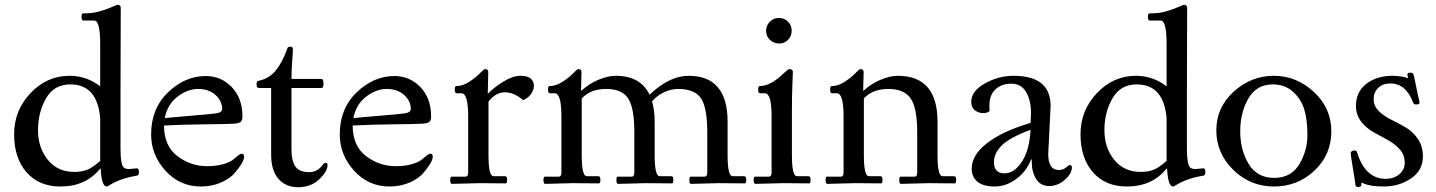

<svg xmlns="http://www.w3.org/2000/svg" viewBox="-20 -767 6004 803"><path d="M485 -735 484 -376V-146Q484 -78 498 -66Q506 -60 519 -60L553 -63Q561 -63 561 -48.5Q561 -34 555 -33Q488 -22 444 4Q430 13 426 13Q405 13 401 -62H399Q339 13 233 13Q143 13 91 -46.5Q39 -106 39 -205.5Q39 -305 107.5 -377.5Q176 -450 271 -450Q342 -450 399 -406V-584Q399 -681 374 -681H329Q321 -681 321 -696Q321 -711 327 -711Q368 -711 393 -718.5Q418 -726 428 -729.5Q438 -733 452.5 -739.5Q467 -746 470 -747Q485 -747 485 -735ZM274 -414Q206 -414 172.5 -355.5Q139 -297 139 -223Q139 -149 180 -98.5Q221 -48 291 -48Q339 -48 368 -70Q383 -80 390 -86.5Q397 -93 399 -94V-273Q387 -414 274 -414Z M846 -72Q884 -72 912 -80Q940 -88 953 -98L975 -116Q985 -124 990 -124Q1001 -124 1001 -112Q1001 -90 962 -44Q943 -21 905 -4Q867 13 820 13Q732 13 672 -53Q612 -119 612 -205Q612 -313 683 -381Q754 -449 840 -449Q905 -449 949.5 -402.5Q994 -356 994 -280Q994 -264 987 -257.5Q980 -251 955 -249.5Q930 -248 833 -247Q736 -246 666 -242Q666 -157 721.5 -114.5Q777 -72 846 -72ZM669 -273Q695 -276 774 -282.5Q853 -289 881 -292.5Q909 -296 909 -311Q909 -345 881 -370Q853 -395 808.5 -395Q764 -395 722 -362.5Q680 -330 669 -273Z M1114 -120V-399H1063Q1053 -399 1053 -413.5Q1053 -428 1061 -429Q1106 -438 1134 -473Q1162 -508 1182 -565Q1184 -572 1194.5 -572Q1205 -572 1205 -560.5Q1205 -549 1202 -510.5Q1199 -472 1199 -437H1323Q1333 -437 1333 -418Q1333 -399 1325 -399H1199V-142Q1199 -93 1216 -70Q1233 -47 1273 -47Q1307 -47 1328 -76Q1336 -86 1340 -86Q1350 -86 1350 -77Q1350 -50 1315 -17Q1280 16 1227.5 16Q1175 16 1144.5 -19Q1114 -54 1114 -120Z M1635 -72Q1673 -72 1701 -80Q1729 -88 1742 -98L1764 -116Q1774 -124 1779 -124Q1790 -124 1790 -112Q1790 -90 1751 -44Q1732 -21 1694 -4Q1656 13 1609 13Q1521 13 1461 -53Q1401 -119 1401 -205Q1401 -313 1472 -381Q1543 -449 1629 -449Q1694 -449 1738.5 -402.5Q1783 -356 1783 -280Q1783 -264 1776 -257.5Q1769 -251 1744 -249.5Q1719 -248 1622 -247Q1525 -246 1455 -242Q1455 -157 1510.5 -114.5Q1566 -72 1635 -72ZM1458 -273Q1484 -276 1563 -282.5Q1642 -289 1670 -292.5Q1698 -296 1698 -311Q1698 -345 1670 -370Q1642 -395 1597.5 -395Q1553 -395 1511 -362.5Q1469 -330 1458 -273Z M2022 -466 2020 -376H2022Q2045 -401 2085 -425.5Q2125 -450 2156 -450Q2187 -450 2200 -438Q2213 -426 2213 -408.5Q2213 -391 2201 -374Q2189 -357 2168 -348Q2130 -381 2091.5 -381Q2053 -381 2023 -342V-118Q2023 -30 2044 -30H2093Q2101 -30 2101 -15Q2101 0 2095 0L1986 -1L1870 2Q1863 2 1863 -13Q1863 -28 1868 -28H1926Q1938 -28 1938 -45V-280Q1938 -377 1910 -377H1890Q1882 -377 1882 -392Q1882 -407 1888 -407Q1915 -407 1942 -424.5Q1969 -442 1986.5 -460Q2004 -478 2008 -478Q2022 -478 2022 -466Z M2412 -466 2410 -388H2412Q2442 -416 2482 -433Q2522 -450 2555 -450Q2658 -450 2696 -372H2698Q2780 -450 2860 -450Q3023 -450 3023 -258V-118Q3023 -30 3044 -30H3093Q3101 -30 3101 -15Q3101 0 3095 0Q3095 0 2986 -1L2870 2Q2863 2 2863 -13Q2863 -28 2868 -28H2926Q2938 -28 2938 -45V-214Q2938 -316 2912 -355.5Q2886 -395 2815 -395Q2786 -395 2756 -380.5Q2726 -366 2707 -343Q2718 -305 2718 -258V-118Q2718 -30 2739 -30H2788Q2796 -30 2796 -15Q2796 0 2790 0L2681 -1L2565 2Q2558 2 2558 -13Q2558 -28 2563 -28H2621Q2633 -28 2633 -45V-214Q2633 -316 2607 -355.5Q2581 -395 2515 -395Q2449 -395 2413 -355V-118Q2413 -30 2434 -30H2483Q2491 -30 2491 -15Q2491 0 2485 0L2376 -1L2260 2Q2253 2 2253 -13Q2253 -28 2258 -28H2316Q2328 -28 2328 -45V-280Q2328 -377 2300 -377H2280Q2272 -377 2272 -392Q2272 -407 2278 -407Q2305 -407 2332 -424.5Q2359 -442 2376.5 -460Q2394 -478 2398 -478Q2412 -478 2412 -466Z M3255 -1 3139 2Q3132 2 3132 -13Q3132 -28 3137 -28H3195Q3207 -28 3207 -45V-280Q3207 -377 3179 -377H3159Q3151 -377 3151 -392Q3151 -407 3157 -407Q3203 -407 3257 -460Q3276 -478 3281 -478Q3296 -478 3296 -466Q3296 -458 3294 -412.5Q3292 -367 3292 -297V-118Q3292 -30 3313 -30H3362Q3370 -30 3370 -15Q3370 0 3364 0ZM3291 -638.5Q3291 -616 3276 -600.5Q3261 -585 3239 -585Q3217 -585 3200.5 -600Q3184 -615 3184 -637.5Q3184 -660 3199.5 -676Q3215 -692 3237.5 -692Q3260 -692 3275.5 -676.5Q3291 -661 3291 -638.5Z M3592 -466 3590 -388H3592Q3622 -416 3662 -433Q3702 -450 3735 -450Q3901 -450 3901 -258V-118Q3901 -30 3922 -30H3971Q3979 -30 3979 -15Q3979 0 3973 0Q3973 0 3864 -1L3748 2Q3741 2 3741 -13Q3741 -28 3746 -28H3804Q3816 -28 3816 -45V-214Q3816 -316 3788.5 -355.5Q3761 -395 3695 -395Q3629 -395 3593 -355V-118Q3593 -30 3614 -30H3663Q3671 -30 3671 -15Q3671 0 3665 0L3556 -1L3440 2Q3433 2 3433 -13Q3433 -28 3438 -28H3496Q3508 -28 3508 -45V-280Q3508 -377 3480 -377H3460Q3452 -377 3452 -392Q3452 -407 3458 -407Q3485 -407 3512 -424.5Q3539 -442 3556.5 -460Q3574 -478 3578 -478Q3592 -478 3592 -466Z M4374 -324Q4374 -324 4364 -123Q4364 -56 4408 -56Q4426 -56 4438.5 -66.5Q4451 -77 4453 -77Q4463 -77 4463 -67Q4463 -41 4433.5 -15Q4404 11 4368 11Q4332 11 4313.5 -18.5Q4295 -48 4295 -91Q4295 -95 4295 -100H4292Q4274 -51 4231 -19Q4188 13 4140.5 13Q4093 13 4068.5 -6.5Q4044 -26 4044 -62Q4044 -119 4109 -169Q4174 -219 4290 -253Q4292 -287 4292 -293Q4292 -347 4271.5 -382Q4251 -417 4210 -417Q4169 -417 4143.5 -393.5Q4118 -370 4118 -326Q4118 -312 4119 -304Q4112 -294 4092 -294Q4072 -294 4057 -306Q4042 -318 4042 -341Q4042 -386 4099 -418Q4156 -450 4219 -450Q4374 -450 4374 -324ZM4181 -42Q4222 -42 4254 -91Q4286 -140 4290 -224Q4205 -193 4171 -160Q4137 -127 4137 -89Q4137 -42 4181 -42Z M4945 -735 4944 -376V-146Q4944 -78 4958 -66Q4966 -60 4979 -60L5013 -63Q5021 -63 5021 -48.5Q5021 -34 5015 -33Q4948 -22 4904 4Q4890 13 4886 13Q4865 13 4861 -62H4859Q4799 13 4693 13Q4603 13 4551 -46.5Q4499 -106 4499 -205.5Q4499 -305 4567.5 -377.5Q4636 -450 4731 -450Q4802 -450 4859 -406V-584Q4859 -681 4834 -681H4789Q4781 -681 4781 -696Q4781 -711 4787 -711Q4828 -711 4853 -718.5Q4878 -726 4888 -729.5Q4898 -733 4912.5 -739.5Q4927 -746 4930 -747Q4945 -747 4945 -735ZM4734 -414Q4666 -414 4632.5 -355.5Q4599 -297 4599 -223Q4599 -149 4640 -98.5Q4681 -48 4751 -48Q4799 -48 4828 -70Q4843 -80 4850 -86.5Q4857 -93 4859 -94V-273Q4847 -414 4734 -414Z M5067 -222Q5067 -318 5140 -384Q5213 -450 5307.5 -450Q5402 -450 5475 -382.5Q5548 -315 5548 -217.5Q5548 -120 5477.5 -53.5Q5407 13 5308 13Q5209 13 5138 -56.5Q5067 -126 5067 -222ZM5303 -414Q5235 -414 5201 -355Q5167 -296 5167 -217.5Q5167 -139 5202.5 -81Q5238 -23 5309 -23Q5380 -23 5414 -80Q5448 -137 5448 -201.5Q5448 -266 5435 -309Q5422 -352 5388 -383Q5354 -414 5303 -414Z M5674 -4Q5674 8 5672 11Q5670 15 5660 15Q5650 15 5649 7Q5646 -17 5637.5 -68Q5629 -119 5629 -125.5Q5629 -132 5634.5 -135Q5640 -138 5647 -137.5Q5654 -137 5655 -132Q5689 -19 5775 -19Q5808 -19 5831.5 -37.5Q5855 -56 5855 -87.5Q5855 -119 5834 -142.5Q5813 -166 5783 -182Q5753 -198 5723 -215Q5693 -232 5672 -259.5Q5651 -287 5651 -324Q5651 -383 5694.5 -416.5Q5738 -450 5804 -450Q5839 -450 5869 -440Q5865 -456 5867 -459.5Q5869 -463 5877 -463Q5885 -463 5888 -461Q5891 -459 5894 -447.5Q5897 -436 5900 -418.5Q5903 -401 5909 -374.5Q5915 -348 5916.5 -341.5Q5918 -335 5914 -332.5Q5910 -330 5901.5 -330Q5893 -330 5890 -338Q5860 -418 5795 -418Q5763 -418 5744 -399.5Q5725 -381 5725 -352.5Q5725 -324 5746 -303Q5767 -282 5797.5 -267Q5828 -252 5858.5 -234.5Q5889 -217 5910 -186Q5931 -155 5931 -113Q5931 -54 5881 -20.5Q5831 13 5767.5 13Q5704 13 5674 -4Z"/></svg>

Font: Sedan
Style: Regular
Weight: 400
Designer: Sebastian Salazar
Foundry: Sebastian Salazar
Version: Version 1.001